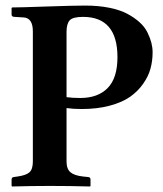

<svg xmlns="http://www.w3.org/2000/svg" viewBox="-20 -674 590 696"><path d="M221.2 -558.1V-321.8Q242.2 -318.8 271 -318.8Q335 -318.8 370.4 -355Q405.8 -391.1 405.8 -466.8Q405.8 -612.8 280.8 -612.8Q243.7 -612.8 232.4 -600.1Q221.2 -587.4 221.2 -558.1ZM99.1 -88.9V-560.1Q99.1 -609.4 64.9 -610.8L33.2 -612.8Q22 -612.8 22 -621.1V-645L23.9 -647Q50.8 -647 148.2 -650.4Q245.6 -653.8 289.1 -653.8Q337.4 -653.8 376.7 -645.8Q416 -637.7 441.9 -623.8Q467.8 -609.9 486.3 -593Q504.9 -576.2 514.6 -556.2Q524.4 -536.1 528.8 -518.8Q533.2 -501.5 533.2 -483.9Q533.2 -453.6 525.6 -425.5Q518.1 -397.5 499 -370.4Q480 -343.3 451.7 -323.2Q423.3 -303.2 378.2 -291Q333 -278.8 275.9 -278.8Q246.1 -278.8 221.2 -282.2V-88.9Q221.2 -61.5 235.4 -49.6Q249.5 -37.6 280.8 -34.2L299.8 -32.2Q308.1 -31.7 308.1 -22.9V0L306.2 2Q231.9 0 160.2 0Q98.1 0 23.9 2L22 0V-22.9Q22 -31.2 29.8 -32.2L43.9 -34.2Q75.2 -38.6 87.2 -49.8Q99.1 -61 99.1 -88.9Z"/></svg>

Font: Linux Libertine G
Style: Semibold
Weight: 600
Designer: Philipp H. Poll
Foundry: Philipp H. Poll
Version: Version 5.1.1